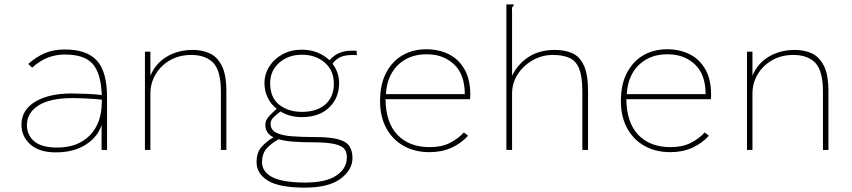

<svg xmlns="http://www.w3.org/2000/svg" viewBox="-20 -685 3890 877"><path d="M235 11Q159 11 118.5 -25.5Q78 -62 78 -115Q78 -183 141 -220.5Q204 -258 306 -258Q334 -258 372.5 -256.5Q411 -255 445 -251Q441 -350 403.5 -393Q366 -436 276 -436Q236 -436 199 -422Q162 -408 127 -376L109 -393Q145 -425 184.5 -442Q224 -459 276 -459Q376 -459 422.5 -408.5Q469 -358 469 -239V0H444V-115Q428 -61 373 -25Q318 11 235 11ZM103 -114Q103 -68 136.5 -39.5Q170 -11 241 -11Q336 -11 390.5 -67Q445 -123 445 -220Q445 -225 445 -230Q415 -233 377 -235Q339 -237 313 -237Q209 -237 156 -203.5Q103 -170 103 -114Z M642 0V-449H667V-339Q690 -395 741.5 -426Q793 -457 862 -457Q903 -457 937.5 -441.5Q972 -426 993 -385Q1014 -344 1014 -268V0H989V-266Q989 -362 954 -398Q919 -434 854 -434Q798 -434 756 -409.5Q714 -385 690.5 -345Q667 -305 667 -258V0Z M1359 -150Q1303 -150 1261 -176Q1238 -158 1227 -146.5Q1216 -135 1216 -119Q1216 -92 1241.5 -79Q1267 -66 1313 -62.5Q1359 -59 1420 -59Q1489 -59 1526 -48.5Q1563 -38 1576.5 -16.5Q1590 5 1590 37Q1590 91 1535.5 131.5Q1481 172 1373 172Q1255 172 1203.5 140Q1152 108 1152 56Q1152 11 1174.5 -14Q1197 -39 1229 -58Q1192 -76 1192 -114Q1192 -135 1206.5 -151.5Q1221 -168 1244 -188Q1218 -208 1203 -238.5Q1188 -269 1188 -305Q1188 -346 1210 -381Q1232 -416 1270.5 -437Q1309 -458 1359 -458Q1398 -458 1430 -445Q1462 -432 1485 -410Q1508 -436 1537.5 -446Q1567 -456 1609 -453L1610 -433Q1572 -436 1545 -428Q1518 -420 1499 -394Q1529 -354 1529 -305Q1529 -238 1483.5 -194Q1438 -150 1359 -150ZM1359 -174Q1427 -174 1466 -208Q1505 -242 1505 -303Q1505 -363 1463.5 -399Q1422 -435 1359 -435Q1297 -435 1255.5 -398.5Q1214 -362 1214 -305Q1214 -239 1255.5 -206.5Q1297 -174 1359 -174ZM1177 56Q1177 99 1222.5 123.5Q1268 148 1372 149Q1467 149 1514.5 118Q1562 87 1564 40Q1566 14 1554.5 -2.5Q1543 -19 1508.5 -27Q1474 -35 1407 -35Q1357 -35 1318.5 -38Q1280 -41 1253 -49Q1223 -33 1200 -9Q1177 15 1177 56Z M1942 10Q1874 10 1823 -19Q1772 -48 1744 -100.5Q1716 -153 1716 -223Q1716 -300 1744 -353Q1772 -406 1819.5 -433Q1867 -460 1927 -460Q1984 -460 2029.5 -437.5Q2075 -415 2101.5 -369Q2128 -323 2128 -254Q2128 -246 2128 -243Q2128 -240 2127 -232H1741Q1742 -125 1795.5 -69Q1849 -13 1943 -13Q1996 -13 2033.5 -31.5Q2071 -50 2099 -80L2118 -65Q2086 -30 2042 -10Q1998 10 1942 10ZM1743 -255H2103Q2103 -345 2054 -391Q2005 -437 1930 -437Q1871 -437 1830 -412.5Q1789 -388 1767 -347Q1745 -306 1743 -255Z M2293 -665H2326V-658Q2320 -655 2319 -648.5Q2318 -642 2319 -626V-339Q2346 -394 2395.5 -425.5Q2445 -457 2514 -457Q2559 -457 2593 -442.5Q2627 -428 2646.5 -387Q2666 -346 2666 -269V0H2640V-267Q2640 -332 2626.5 -368.5Q2613 -405 2583 -419.5Q2553 -434 2505 -434Q2456 -434 2413.5 -410Q2371 -386 2345 -346Q2319 -306 2319 -258V0H2293Z M3042 10Q2974 10 2923 -19Q2872 -48 2844 -100.5Q2816 -153 2816 -223Q2816 -300 2844 -353Q2872 -406 2919.5 -433Q2967 -460 3027 -460Q3084 -460 3129.5 -437.5Q3175 -415 3201.5 -369Q3228 -323 3228 -254Q3228 -246 3228 -243Q3228 -240 3227 -232H2841Q2842 -125 2895.5 -69Q2949 -13 3043 -13Q3096 -13 3133.5 -31.5Q3171 -50 3199 -80L3218 -65Q3186 -30 3142 -10Q3098 10 3042 10ZM2843 -255H3203Q3203 -345 3154 -391Q3105 -437 3030 -437Q2971 -437 2930 -412.5Q2889 -388 2867 -347Q2845 -306 2843 -255Z M3392 0V-449H3417V-339Q3440 -395 3491.5 -426Q3543 -457 3612 -457Q3653 -457 3687.5 -441.5Q3722 -426 3743 -385Q3764 -344 3764 -268V0H3739V-266Q3739 -362 3704 -398Q3669 -434 3604 -434Q3548 -434 3506 -409.5Q3464 -385 3440.5 -345Q3417 -305 3417 -258V0Z"/></svg>

Font: Inconsolata SemiExpanded ExtraLight
Style: Regular
Weight: 200
Width: 6
Monospace: yes
Designer: Raph Levien, Cyreal, Brenton Simpson
Foundry: Raph Levien, Cyreal, Google
Version: Version 3.001; ttfautohint (v1.8.2.53-6de2)